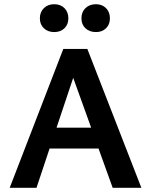

<svg xmlns="http://www.w3.org/2000/svg" viewBox="-20 -890 716 910"><path d="M169 -803Q169 -833 188 -851.5Q207 -870 237 -870Q267 -870 285.5 -851.5Q304 -833 304 -803Q304 -774 285.5 -756Q267 -738 237 -738Q207 -738 188 -756Q169 -774 169 -803ZM366 -803Q366 -833 385 -851.5Q404 -870 435 -870Q464 -870 482.5 -851.5Q501 -833 501 -803Q501 -774 482.5 -756Q464 -738 435 -738Q404 -738 385 -756Q366 -774 366 -803ZM447 -186H215L153 0H26L280 -658H394L650 0H514ZM412 -285 327 -521 248 -285Z"/></svg>

Font: Ysabeau SC
Style: Bold
Weight: 700
Designer: Christian Thalmann (Catharsis Fonts)
Version: Version 0.003